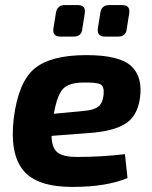

<svg xmlns="http://www.w3.org/2000/svg" viewBox="-20 -724 600 756"><path d="M271 -580H218Q187 -580 190 -610L200 -672Q204 -704 236 -704H286Q318 -704 314 -673L304 -610Q301 -580 271 -580ZM446 -580H393Q362 -580 365 -610L375 -673Q379 -704 410 -704H461Q493 -704 489 -673L479 -610Q476 -580 446 -580ZM472 -117 482 -23Q399 12 265 12Q124 12 71 -54Q18 -120 34 -257Q52 -401 116 -454Q180 -507 320 -507Q450 -507 496.5 -464Q543 -421 531 -337Q521 -267 474 -237Q427 -207 329 -200L183 -189Q184 -140 207.5 -123Q231 -106 282 -106Q379 -106 472 -117ZM192 -276 307 -287Q347 -290 365.5 -303Q384 -316 388 -351Q391 -384 375.5 -392Q360 -400 310 -399Q252 -399 228.5 -374.5Q205 -350 192 -276Z"/></svg>

Font: Exo 2.0
Style: Bold Italic
Weight: 700
Italic angle: -8°
Designer: Natanael Gama
Version: Version 1.001;PS 001.001;hotconv 1.0.70;makeotf.lib2.5.58329